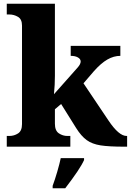

<svg xmlns="http://www.w3.org/2000/svg" viewBox="-20 -780 697 1021"><path d="M16 -57H30Q55 -57 76 -70.5Q97 -84 97 -120V-644Q97 -678 75.5 -690.5Q54 -703 30 -703H16V-760H272V-377Q272 -329 267 -279L393 -421Q409 -439 409 -453Q409 -466 394.5 -474.5Q380 -483 356 -483V-536H620V-483Q585 -483 551 -463.5Q517 -444 479 -401L424 -337L557 -139Q612 -57 653 -57H656V0H642Q559 0 514.5 -7Q470 -14 441 -35Q412 -56 385 -99L305 -227L272 -199V-122Q272 -85 293 -71Q314 -57 338 -57H354V0H16ZM260 208Q272 176 284.5 133Q297 90 303 61H427V71Q407 117 327 221H260Z"/></svg>

Font: Noto Serif ExtraBold
Style: Regular
Weight: 800
Designer: Monotype Design Team
Foundry: Monotype Imaging Inc.
Version: Version 1.001